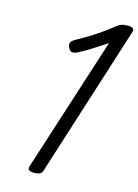

<svg xmlns="http://www.w3.org/2000/svg" viewBox="-148 -1094 853 1187"><g transform="rotate(15 278.5 -500.5)"><path d="M191 14Q170 14 160 6.5Q150 -1 155 -16L433 -881Q404 -861 374.5 -842Q345 -823 317.5 -806.5Q290 -790 265 -777Q243 -766 228 -766.5Q213 -767 202 -790Q193 -812 200.5 -824Q208 -836 232 -849Q263 -866 298 -887Q333 -908 367.5 -932Q402 -956 431 -979Q449 -994 461 -1001.5Q473 -1009 486 -1012Q499 -1015 520 -1015Q540 -1015 550 -1007.5Q560 -1000 555 -985L246 -14Q242 2 228 8Q214 14 191 14Z"/></g></svg>

Font: Playwrite AU TAS
Style: Regular
Weight: 400
Designer: Veronika Burian, José Scaglione
Foundry: TypeTogether
Version: Version 1.002